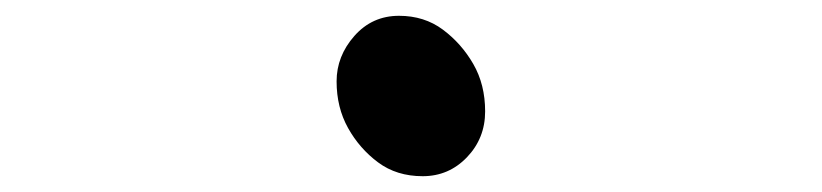

<svg xmlns="http://www.w3.org/2000/svg" viewBox="-20 -491 1040 243"><path d="M406 -388Q406 -420 428.5 -445.5Q451 -471 485 -471Q517 -471 540.5 -453.5Q564 -436 579 -410Q594 -384 594 -350Q594 -316 571 -292Q548 -268 515 -268Q482 -268 458.5 -285.5Q435 -303 420.5 -329Q406 -355 406 -388Z"/></svg>

Font: LXGW WenKai Lite Medium
Style: Regular
Weight: 500
Designer: LXGW / Fontworks Inc.
Foundry: LXGW / Fontworks Inc.
Version: Version 1.511; March 25, 2025